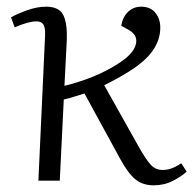

<svg xmlns="http://www.w3.org/2000/svg" viewBox="-20 -541 579 575"><path d="M95 0 115 -435Q116 -458 110 -467.5Q104 -477 89 -477Q65 -477 24 -459L13 -489Q30 -499 60.5 -510Q91 -521 118 -521Q157 -521 169.5 -496Q182 -471 180 -420L173 -284Q215 -294 257.5 -311Q300 -328 338 -353Q379 -380 386.5 -407Q394 -434 368 -450L343 -464Q348 -491 364 -506Q380 -521 403 -521Q430 -521 445 -503Q460 -485 460 -458Q460 -422 437.5 -389.5Q415 -357 365 -326Q344 -313 324.5 -302.5Q305 -292 292 -286L398 -97Q418 -62 432 -47Q446 -32 467 -32Q481 -32 494.5 -37Q508 -42 523 -52L539 -27Q524 -13 498 0.5Q472 14 440 14Q408 14 386 -3.5Q364 -21 340 -65L233 -261Q216 -256 200.5 -251Q185 -246 171 -243L159 0Z"/></svg>

Font: Literata 36pt Light
Style: Italic
Weight: 300
Italic angle: -2°
Designer: Latin by Veronika Burian and Jose Scaglione. Greek by Irene Vlachou. Cyrillic by Vera Evstafieva
Foundry: TypeTogether
Version: Version 3.002